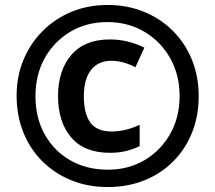

<svg xmlns="http://www.w3.org/2000/svg" viewBox="-20 -837 868 774"><path d="M414 -83Q333 -83 265.5 -111Q198 -139 149 -188.5Q100 -238 73.5 -305Q47 -372 47 -451Q47 -529 74.5 -595.5Q102 -662 152 -712Q202 -762 268.5 -789.5Q335 -817 414 -817Q492 -817 559 -790Q626 -763 676 -713.5Q726 -664 753.5 -596.5Q781 -529 781 -449Q781 -369 754 -302Q727 -235 678 -186Q629 -137 562 -110Q495 -83 414 -83ZM415 -153Q498 -153 563 -191.5Q628 -230 666 -297Q704 -364 704 -450Q704 -535 666 -602.5Q628 -670 562 -709Q496 -748 413 -748Q329 -748 263.5 -709Q198 -670 160.5 -603Q123 -536 123 -449Q123 -361 161 -294Q199 -227 264.5 -190Q330 -153 415 -153ZM423 -221Q320 -221 267 -283Q214 -345 214 -450Q214 -553 267.5 -615.5Q321 -678 423 -678Q495 -678 562 -645L526 -566Q475 -592 429 -592Q376 -592 347 -555Q318 -518 318 -449Q318 -378 344.5 -342.5Q371 -307 430 -307Q486 -307 543 -334V-248Q516 -235 487.5 -228Q459 -221 423 -221Z"/></svg>

Font: Noto Sans Telugu UI SemiCondensed ExtraBold
Style: Regular
Weight: 800
Width: 4
Designer: Jelle Bosma - Monotype Design Team
Foundry: Monotype Imaging Inc.
Version: Version 2.005; ttfautohint (v1.8.4.7-5d5b)